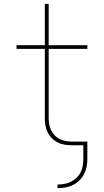

<svg xmlns="http://www.w3.org/2000/svg" viewBox="-20 -755 540 998"><path d="M279 223V204Q297 204 314.5 201Q332 198 348 190Q364 182 377.5 169.5Q391 157 399 141Q407 125 410 107Q413 89 413 72V0H354Q335 0 316 -3Q297 -6 280 -14.5Q263 -23 249.5 -36.5Q236 -50 227.5 -67.5Q219 -85 216 -103.5Q213 -122 213 -141V-501H66V-520H213V-735H233V-520H434V-501H233V-141Q233 -125 236 -108.5Q239 -92 246 -77.5Q253 -63 264.5 -51Q276 -39 290.5 -32Q305 -25 321.5 -22Q338 -19 354 -19H434V72Q434 92 430 112.5Q426 133 416.5 151Q407 169 392 183.5Q377 198 358.5 207Q340 216 319.5 219.5Q299 223 279 223Z"/></svg>

Font: Iosevka Aile Thin
Style: Regular
Weight: 100
Designer: Belleve Invis
Foundry: Belleve Invis
Version: Version 31.1.0; ttfautohint (v1.8.4)